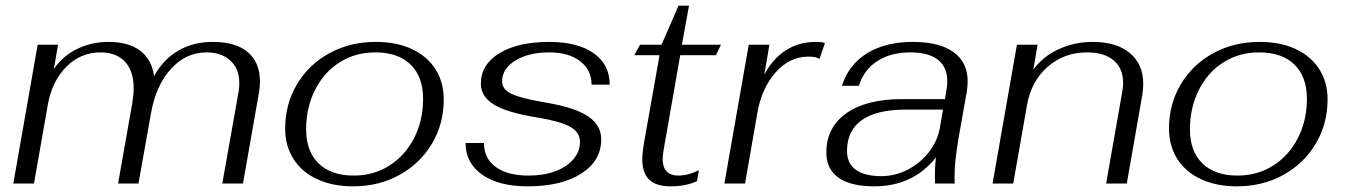

<svg xmlns="http://www.w3.org/2000/svg" viewBox="-20 -648 4753 678"><path d="M113 -490H185L170 -404Q201 -450 252 -475Q303 -500 363 -500Q434 -500 475 -469Q516 -438 524 -379Q557 -439 610 -469.5Q663 -500 731 -500Q813 -500 855.5 -463.5Q898 -427 898 -360Q898 -338 894 -318L838 0H765L823 -327Q825 -337 825 -355Q825 -405 793.5 -434Q762 -463 709 -463Q636 -463 583 -404Q530 -345 513 -247L469 0H397L447 -283Q452 -315 452 -336Q452 -397 421.5 -430Q391 -463 335 -463Q265 -463 214.5 -412.5Q164 -362 149 -279L100 0H27Z M987 -194Q987 -280 1028.5 -350Q1070 -420 1143 -460Q1216 -500 1307 -500Q1380 -500 1434 -475Q1488 -450 1517.5 -404Q1547 -358 1547 -297Q1547 -211 1505.5 -141Q1464 -71 1391 -30.5Q1318 10 1227 10Q1155 10 1100.5 -15Q1046 -40 1016.5 -86.5Q987 -133 987 -194ZM1474 -299Q1474 -377 1430 -420Q1386 -463 1305 -463Q1235 -463 1179.5 -428Q1124 -393 1092.5 -330.5Q1061 -268 1061 -191Q1061 -114 1105 -71Q1149 -28 1229 -28Q1299 -28 1354.5 -63Q1410 -98 1442 -160Q1474 -222 1474 -299Z M1624 -143H1689Q1689 -89 1730.5 -58.5Q1772 -28 1847 -28Q1899 -28 1940 -43Q1981 -58 2004.5 -85.5Q2028 -113 2028 -147Q2028 -181 1993 -200.5Q1958 -220 1878 -233Q1771 -250 1724.5 -278.5Q1678 -307 1678 -352Q1678 -420 1743.5 -460Q1809 -500 1919 -500Q2020 -500 2076.5 -460Q2133 -420 2133 -349H2069Q2069 -401 2028.5 -432Q1988 -463 1919 -463Q1846 -463 1799.5 -434Q1753 -405 1753 -361Q1753 -342 1767 -329Q1781 -316 1814.5 -306Q1848 -296 1912 -285Q2011 -268 2057 -237Q2103 -206 2103 -156Q2103 -80 2032.5 -35Q1962 10 1843 10Q1742 10 1683 -31Q1624 -72 1624 -143Z M2248 -86Q2248 -105 2253 -137L2309 -453H2220L2240 -490H2316L2376 -628H2413L2388 -490H2526L2508 -453H2382L2324 -122Q2320 -96 2320 -87Q2320 -28 2376 -28Q2410 -28 2448 -47L2441 -8Q2401 10 2348 10Q2297 10 2272.5 -13.5Q2248 -37 2248 -86Z M2624 -490H2697L2679 -384Q2708 -440 2754.5 -470Q2801 -500 2860 -500Q2882 -500 2893 -496L2874 -440Q2862 -448 2834 -448Q2768 -448 2718.5 -392Q2669 -336 2654 -247L2611 0H2538Z M2898 -109Q2898 -198 2968.5 -248Q3039 -298 3166 -298H3317L3323 -335Q3325 -345 3325 -362Q3325 -411 3292 -437Q3259 -463 3194 -463Q3125 -463 3077.5 -432Q3030 -401 3013 -345H2953Q2977 -420 3042 -460Q3107 -500 3203 -500Q3297 -500 3347 -464Q3397 -428 3397 -361Q3397 -344 3394 -324L3365 -161Q3357 -113 3353.5 -78Q3350 -43 3351 0H3282Q3280 -49 3285 -92Q3204 10 3067 10Q2984 10 2941 -20.5Q2898 -51 2898 -109ZM3299 -197 3310 -261H3178Q3076 -261 3023.5 -224Q2971 -187 2971 -115Q2971 -71 3002 -48.5Q3033 -26 3093 -26Q3141 -26 3185.5 -49Q3230 -72 3260.5 -111.5Q3291 -151 3299 -197Z M3571 -490H3644L3629 -402Q3662 -448 3718 -474Q3774 -500 3838 -500Q3923 -500 3970 -460.5Q4017 -421 4017 -352Q4017 -334 4014 -314L3959 0H3886L3943 -324Q3946 -341 3946 -356Q3946 -406 3913 -434.5Q3880 -463 3818 -463Q3738 -463 3680 -412.5Q3622 -362 3607 -279L3558 0H3485Z M4108 -194Q4108 -280 4149.5 -350Q4191 -420 4264 -460Q4337 -500 4428 -500Q4501 -500 4555 -475Q4609 -450 4638.5 -404Q4668 -358 4668 -297Q4668 -211 4626.5 -141Q4585 -71 4512 -30.5Q4439 10 4348 10Q4276 10 4221.5 -15Q4167 -40 4137.5 -86.5Q4108 -133 4108 -194ZM4595 -299Q4595 -377 4551 -420Q4507 -463 4426 -463Q4356 -463 4300.5 -428Q4245 -393 4213.5 -330.5Q4182 -268 4182 -191Q4182 -114 4226 -71Q4270 -28 4350 -28Q4420 -28 4475.5 -63Q4531 -98 4563 -160Q4595 -222 4595 -299Z"/></svg>

Font: Fahkwang Light
Style: Italic
Weight: 300
Italic angle: -10°
Version: Version 1.000; ttfautohint (v1.6)